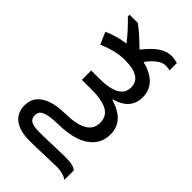

<svg xmlns="http://www.w3.org/2000/svg" viewBox="-259 -737 1001 1001"><g transform="rotate(45 241.5 -236.5)"><path d="M371.1 -663.1Q396 -663.1 418 -655.8V-601.1Q406.2 -606 386.2 -606Q363.3 -606 338.1 -586.7Q313 -567.4 291 -537.1Q350.6 -523.4 384.8 -489.7Q418.9 -456.1 418.9 -403.8Q418.9 -314 315.9 -286.1V-282.2Q437 -247.6 437 -148.9Q437 -76.7 377.9 -35.6Q318.8 5.4 209 6.8Q163.6 7.8 137 13.4Q110.4 19 98.6 29.3Q86.9 39.6 86.9 61Q86.9 85 105.2 95.5Q123.5 106 167 106Q209 106 268.6 103.5L354 101.1Q415 101.1 434.1 120.1V189.9Q423.8 180.7 403.3 174.8Q382.8 168.9 356 168.9L268.6 171.4Q205.1 173.8 160.2 173.8Q89.8 173.8 51 144.8Q12.2 115.7 12.2 61Q12.2 4.4 58.6 -26.1Q105 -56.6 192.9 -58.1Q356 -60.1 356 -152.8Q356 -200.2 317.9 -222.2Q279.8 -244.1 202.1 -244.1H129.9V-313H188Q339.8 -313 339.8 -397Q339.8 -476.1 216.8 -476.1Q180.7 -476.1 145.8 -467.8Q110.8 -459.5 67.9 -441.9L39.1 -507.8Q99.6 -534.7 161.1 -542Q116.2 -599.1 65.9 -647V-660.2H126Q162.6 -634.8 231 -567.9Q273.9 -621.6 306.6 -642.3Q339.4 -663.1 371.1 -663.1Z"/></g></svg>

Font: XL-Viking
Style: Regular
Weight: 400
Foundry: Ascender Corporation
Version: Version 1.10 March 23, 2015